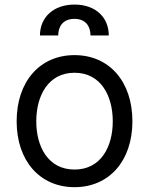

<svg xmlns="http://www.w3.org/2000/svg" viewBox="-20 -788 637 820"><path d="M298.3 11.4C446 11.4 545.5 -100.9 545.5 -269.9C545.5 -440.3 446 -552.6 298.3 -552.6C150.6 -552.6 51.1 -440.3 51.1 -269.9C51.1 -100.9 150.6 11.4 298.3 11.4ZM134.9 -269.9C134.9 -379.3 186.1 -477.3 298.3 -477.3C410.5 -477.3 461.6 -379.3 461.6 -269.9C461.6 -160.5 410.5 -63.9 298.3 -63.9C186.1 -63.9 134.9 -160.5 134.9 -269.9ZM150.6 -636.4H228.7C228.7 -673.3 247.2 -707.4 298.3 -707.4C346.6 -707.4 366.5 -674.7 366.5 -636.4H444.6C444.6 -713.1 389.2 -768.5 298.3 -768.5C207.4 -768.5 150.6 -713.1 150.6 -636.4Z"/></svg>

Font: Margiela Sans
Style: Regular
Weight: 400
Designer: Stefan Endress, Andreas Faust
Version: Version 1.100;FEAKit 1.0